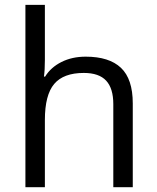

<svg xmlns="http://www.w3.org/2000/svg" viewBox="-20 -780 654 800"><path d="M452.1 0V-346.2Q452.1 -411.6 422.4 -443.8Q392.6 -476.1 329.1 -476.1Q244.6 -476.1 205.8 -430.2Q167 -384.3 167 -279.8V0H85.9V-759.8H167V-529.8Q167 -488.3 163.1 -460.9H168Q191.9 -499.5 236.1 -521.7Q280.3 -543.9 336.9 -543.9Q435.1 -543.9 484.1 -497.3Q533.2 -450.7 533.2 -349.1V0Z"/></svg>

Font: Open Sans ACDW
Style: acdw
Weight: 400
Foundry: Ascender Corporation
Version: Version 1.10